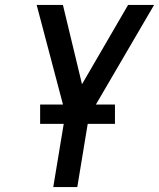

<svg xmlns="http://www.w3.org/2000/svg" viewBox="-20 -755 642 775"><path d="M195 0 244 -296 128 -735H234L311 -415L497 -735H602L339 -285L292 0ZM444 -255H142V-333H444Z"/></svg>

Font: Iosevka SS04 Medium Extended
Style: Italic
Weight: 500
Width: 7
Italic angle: -9°
Monospace: yes
Designer: Belleve Invis
Foundry: Belleve Invis
Version: Version 19.0.0; ttfautohint (v1.8.4)